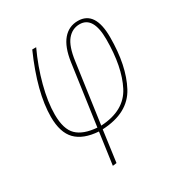

<svg xmlns="http://www.w3.org/2000/svg" viewBox="-170 -653 919 973"><g transform="rotate(-30 290.0 -166.5)"><path d="M524 -376Q524 -209 467.5 -103Q411 3 258 10L233 193L210 196L236 10Q148 4 105 -40Q62 -84 62 -175Q62 -318 151 -519H174Q133 -431 109 -340Q85 -249 85 -176Q85 -90 122.5 -53.5Q160 -17 239 -11L289 -366Q301 -448 335.5 -488.5Q370 -529 423 -529Q524 -529 524 -376ZM310 -359 261 -10Q400 -17 451 -116Q502 -215 502 -376Q502 -510 422 -510Q379 -510 350 -475Q321 -440 310 -359Z"/></g></svg>

Font: Fira Sans Extra Condensed Thin
Style: Italic
Weight: 250
Width: 3
Italic angle: -8°
Designer: Carrois Corporate & Edenspiekermann AG
Foundry: Carrois Corporate GbR & Edenspiekermann AG
Version: Version 4.203